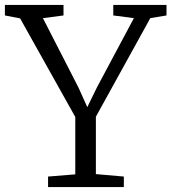

<svg xmlns="http://www.w3.org/2000/svg" viewBox="-29 -763 699 783"><path d="M278 -52V-286L53 -688L-9 -700V-743H230V-700L146 -689L291 -406L327 -326L366 -406L517 -689L433 -700V-743H650V-700L584 -689L362 -287V-53L476 -43V0H167V-43Z"/></svg>

Font: Merriweather 7pt Light
Style: Regular
Weight: 300
Designer: Eben Sorkin
Foundry: Eben Sorkin
Version: Version 2.200;gftools[0.9.31]